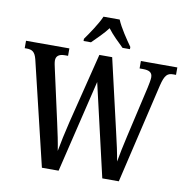

<svg xmlns="http://www.w3.org/2000/svg" viewBox="-97 -1026 1100 1121"><g transform="rotate(10 453.0 -465.5)"><path d="M336 -784V-771H380C409 -800 447 -836 473 -871C499 -836 538 -799 567 -771H611V-784C584 -822 540 -886 522 -931H426C407 -886 363 -822 336 -784ZM77 -617 225 0H324L456 -549L583 0H681L820 -592C836 -658 852 -670 886 -670H902V-714H686V-670H706C744 -670 762 -659 762 -630C762 -616 756 -586 752 -568L683 -267C669 -205 659 -158 651 -112C643 -160 631 -216 615 -283L517 -707H441L337 -290C321 -223 308 -164 299 -113C292 -160 280 -217 267 -275L199 -582C195 -599 191 -618 191 -630C191 -656 208 -670 243 -670H262V-714H5V-670H16C49 -670 66 -660 77 -617Z"/></g></svg>

Font: Noto Serif Ethiopic Condensed Medium
Style: Regular
Weight: 500
Width: 3
Designer: Monotype Design Team
Foundry: Monotype Imaging Inc.
Version: Version 2.102